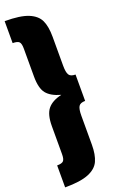

<svg xmlns="http://www.w3.org/2000/svg" viewBox="-186 -884 641 1068"><g transform="rotate(-20 134.5 -350.0)"><path d="M221 -669V-498Q221 -459 230.5 -443.5Q240 -428 269 -428V-272Q240 -272 230.5 -256.5Q221 -241 221 -202V-31Q221 29 204 66Q187 103 139 122.5Q91 142 0 142V12Q28 12 37.5 2Q47 -8 47 -38V-203Q47 -272 73 -304Q99 -336 156 -349Q98 -365 73 -396Q48 -427 48 -497V-662Q48 -692 38.5 -702Q29 -712 0 -712V-842Q92 -842 139.5 -822.5Q187 -803 204 -766.5Q221 -730 221 -669Z"/></g></svg>

Font: Fira Sans Extra Condensed Black
Style: Regular
Weight: 900
Width: 1
Designer: Carrois Corporate & Edenspiekermann AG
Foundry: Carrois Corporate GbR & Edenspiekermann AG
Version: Version 4.203